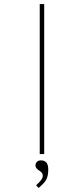

<svg xmlns="http://www.w3.org/2000/svg" viewBox="-20 -760 413 947"><path d="M176 0V-740H198V0ZM171 167 158 154Q166 147 173 139.5Q180 132 185.5 124Q191 116 191 107Q191 98 187 93Q183 88 176 83Q167 78 161 71Q155 64 155 55Q155 45 162.5 38Q170 31 182 31Q199 31 208.5 41.5Q218 52 218 77Q218 92 215.5 104.5Q213 117 207.5 127Q202 137 192.5 146.5Q183 156 171 167Z"/></svg>

Font: Lexend Peta Thin
Style: Regular
Weight: 250
Version: Version 1.007